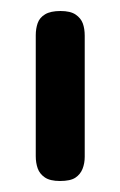

<svg xmlns="http://www.w3.org/2000/svg" viewBox="-20 -602 219 349"><path d="M89 -273Q71 -273 61.5 -279.5Q52 -286 48.5 -296Q45 -306 45 -318V-538Q45 -550 48.5 -560Q52 -570 62 -576Q72 -582 90 -582Q108 -582 117.5 -575.5Q127 -569 130.5 -559.5Q134 -550 134 -537V-317Q134 -305 130 -295Q126 -285 117 -279Q108 -273 89 -273Z"/></svg>

Font: Fredoka Condensed
Style: Regular
Weight: 400
Width: 3
Designer: Ben Nathan
Foundry: Milena B. Brandão, Ben Nathan
Version: Version 2.001